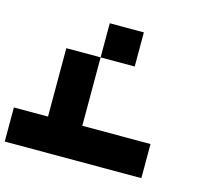

<svg xmlns="http://www.w3.org/2000/svg" viewBox="-102 -849 1105 977"><g transform="rotate(15 450.0 -360.0)"><path d="M179.7 -179.7Q179.7 -299.8 179.7 -540Q240.2 -540 360.4 -540Q360.4 -419.9 360.4 -179.7Q480.5 -179.7 719.7 -179.7Q719.7 -120.1 719.7 0Q480.5 0 0 0Q0 -59.6 0 -179.7Q59.6 -179.7 179.7 -179.7ZM360.4 -719.7Q419.9 -719.7 540 -719.7Q540 -660.2 540 -540Q480.5 -540 360.4 -540Q360.4 -599.6 360.4 -719.7Z"/></g></svg>

Font: Pixelfont
Style: 5 px
Weight: 400
Designer: Eugene Lysy
Version: Version 1.0.2 (beta)